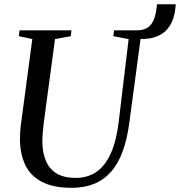

<svg xmlns="http://www.w3.org/2000/svg" viewBox="-20 -888 860 918"><path d="M322.5 10Q236 10 181.8 -17.8Q127.5 -45.5 102 -97Q76.5 -148.5 75.5 -219Q75.5 -236.5 76.5 -255Q77.5 -273.5 80 -292.5L134.5 -701.5L70 -715L73.5 -743H321.5L318.5 -715L243 -701L189 -299Q186 -274.5 184.2 -252Q182.5 -229.5 182.5 -209.5Q183 -159.5 198.8 -120.5Q214.5 -81.5 249.2 -59.5Q284 -37.5 342.5 -37.5Q399 -37.5 441 -66.2Q483 -95 510 -155.2Q537 -215.5 548 -309.5L595 -701L522 -715L525.5 -743H640.5Q672.5 -744.5 691 -759.8Q709.5 -775 718.5 -802.5Q727.5 -830 730.5 -867.5H820Q818.5 -830.5 808.2 -799.8Q798 -769 778.5 -747Q759 -725 727.8 -713Q696.5 -701 652 -701.5L599 -306Q588.5 -224 566.5 -164.2Q544.5 -104.5 510.2 -66Q476 -27.5 429.2 -8.8Q382.5 10 322.5 10Z"/></svg>

Font: Merriweather 96pt
Style: Italic
Weight: 400
Italic angle: -7.8°
Version: Version 2.101